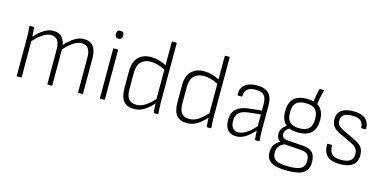

<svg xmlns="http://www.w3.org/2000/svg" viewBox="-81 -1131 3548 1775"><g transform="rotate(15 1693.5 -243.5)"><path d="M87 0Q81 0 81 -6V-367Q81 -396 79.5 -423.5Q78 -451 75 -475Q75 -482 82 -482H114Q119 -482 120 -477Q122 -457 123.5 -436Q125 -415 126 -392Q173 -442 215.5 -468Q258 -494 303 -494Q351 -494 380 -467Q409 -440 417 -390Q465 -442 507.5 -468Q550 -494 596 -494Q655 -494 685 -455Q715 -416 715 -343V-6Q715 0 709 0H674Q668 0 668 -6V-339Q668 -393 647.5 -422Q627 -451 584 -451Q547 -451 507.5 -425.5Q468 -400 421 -349V-6Q421 0 415 0H380Q374 0 374 -6V-339Q374 -393 353.5 -422Q333 -451 290 -451Q254 -451 214.5 -425.5Q175 -400 128 -349V-6Q128 0 122 0Z M883 0Q877 0 877 -6V-476Q877 -482 883 -482H918Q924 -482 924 -476V-6Q924 0 918 0ZM900 -579Q884 -579 875 -588.5Q866 -598 866 -613V-621Q866 -655 900 -655Q935 -655 935 -621V-613Q935 -598 926 -588.5Q917 -579 900 -579Z M1206 11Q1138 11 1105 -29Q1072 -69 1072 -153V-316Q1072 -404 1116.5 -449Q1161 -494 1238 -494Q1277 -494 1314.5 -483Q1352 -472 1384 -455V-677Q1384 -683 1390 -683H1425Q1431 -683 1431 -677V-112Q1431 -86 1432.5 -57.5Q1434 -29 1436 -8Q1437 0 1430 0H1399Q1393 0 1392 -6Q1390 -26 1388.5 -47.5Q1387 -69 1387 -90Q1340 -39 1297.5 -14Q1255 11 1206 11ZM1119 -152Q1119 -90 1143 -61Q1167 -32 1217 -32Q1260 -32 1299.5 -57.5Q1339 -83 1384 -131V-413Q1348 -432 1314 -441.5Q1280 -451 1246 -451Q1187 -451 1153 -417Q1119 -383 1119 -311Z M1713 11Q1645 11 1612 -29Q1579 -69 1579 -153V-316Q1579 -404 1623.5 -449Q1668 -494 1745 -494Q1784 -494 1821.5 -483Q1859 -472 1891 -455V-677Q1891 -683 1897 -683H1932Q1938 -683 1938 -677V-112Q1938 -86 1939.5 -57.5Q1941 -29 1943 -8Q1944 0 1937 0H1906Q1900 0 1899 -6Q1897 -26 1895.5 -47.5Q1894 -69 1894 -90Q1847 -39 1804.5 -14Q1762 11 1713 11ZM1626 -152Q1626 -90 1650 -61Q1674 -32 1724 -32Q1767 -32 1806.5 -57.5Q1846 -83 1891 -131V-413Q1855 -432 1821 -441.5Q1787 -451 1753 -451Q1694 -451 1660 -417Q1626 -383 1626 -311Z M2184 11Q2129 11 2101 -22.5Q2073 -56 2073 -118Q2073 -187 2113.5 -223.5Q2154 -260 2248 -270L2353 -281V-341Q2353 -401 2329.5 -426.5Q2306 -452 2249 -452Q2144 -452 2144 -364Q2144 -358 2139 -358H2104Q2099 -358 2098 -367Q2095 -426 2134 -459.5Q2173 -493 2251 -494Q2327 -494 2363.5 -457.5Q2400 -421 2400 -342V-115Q2400 -83 2401.5 -56.5Q2403 -30 2405 -6Q2406 0 2400 0H2368Q2362 0 2361 -7Q2359 -24 2357.5 -46Q2356 -68 2355 -89Q2305 -35 2265 -12Q2225 11 2184 11ZM2120 -121Q2120 -77 2138 -53.5Q2156 -30 2195 -30Q2263 -30 2353 -131V-244L2249 -233Q2178 -226 2149 -199.5Q2120 -173 2120 -121Z M2728 -171Q2677 -171 2642 -186Q2621 -173 2610 -158.5Q2599 -144 2599 -123Q2599 -104 2612.5 -90.5Q2626 -77 2663 -75L2806 -65Q2866 -60 2895 -31Q2924 -2 2924 62Q2924 133 2877 164.5Q2830 196 2721 196Q2613 196 2566.5 166Q2520 136 2520 72Q2520 30 2538 1.5Q2556 -27 2592 -46Q2556 -67 2556 -116Q2556 -144 2570 -164.5Q2584 -185 2611 -204Q2562 -244 2562 -333Q2562 -494 2729 -494Q2765 -494 2793 -487Q2802 -558 2814 -605Q2816 -612 2822 -612H2854Q2862 -612 2859 -606Q2851 -579 2844 -545.5Q2837 -512 2832 -471Q2896 -433 2896 -332Q2896 -171 2728 -171ZM2728 -212Q2792 -212 2820.5 -241Q2849 -270 2849 -332Q2849 -395 2820 -423.5Q2791 -452 2728 -452Q2665 -452 2636.5 -423.5Q2608 -395 2608 -332Q2608 -270 2636.5 -241Q2665 -212 2728 -212ZM2568 65Q2568 114 2603.5 134.5Q2639 155 2723 155Q2810 155 2844 133.5Q2878 112 2878 60Q2878 17 2858 -1.5Q2838 -20 2791 -23L2637 -34H2636Q2601 -19 2584.5 4.5Q2568 28 2568 65Z M3175 11Q3093 11 3054 -25Q3015 -61 3016 -136Q3016 -142 3023 -142H3058Q3063 -142 3063 -137Q3063 -80 3089.5 -55Q3116 -30 3175 -30Q3236 -30 3264 -51Q3292 -72 3292 -114Q3292 -147 3276 -168Q3260 -189 3223 -207L3112 -259Q3063 -282 3042 -308.5Q3021 -335 3021 -381Q3021 -436 3060.5 -465Q3100 -494 3173 -494Q3251 -494 3289.5 -460.5Q3328 -427 3327 -367Q3327 -361 3322 -361H3287Q3280 -361 3280 -369Q3281 -408 3255 -430Q3229 -452 3174 -452Q3068 -452 3068 -381Q3068 -348 3083 -331.5Q3098 -315 3137 -296L3249 -243Q3297 -220 3318 -192Q3339 -164 3339 -116Q3339 11 3175 11Z"/></g></svg>

Font: Sofia Sans Semi Condensed Light
Style: Regular
Weight: 300
Designer: Botio Nikoltchev, Ani Petrova
Foundry: lettersoup
Version: Version 4.100; ttfautohint (v1.8.4.7-5d5b)